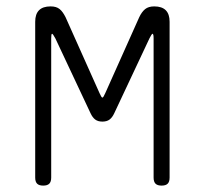

<svg xmlns="http://www.w3.org/2000/svg" viewBox="-20 -570 640 600"><path d="M510 -15Q510 -2 504 4Q498 10 485 10Q472 10 466 4Q460 -2 460 -15V-450Q460 -464 457 -464V-465Q454 -464 447 -450L337 -216Q331 -203 322.5 -196.5Q314 -190 300 -190Q286 -190 277.5 -196.5Q269 -203 263 -216L153 -450Q145 -465 142.5 -464.5Q140 -464 140 -450V-15Q140 -2 134 4Q128 10 115 10Q102 10 96 4Q90 -2 90 -15V-502Q90 -526 102 -538Q114 -550 138 -550Q147 -550 154 -548Q161 -546 166.5 -541.5Q172 -537 176.5 -530.5Q181 -524 185 -516L291 -279Q297 -265 300 -265Q303 -265 309 -279L415 -516Q423 -533 433.5 -541.5Q444 -550 462 -550Q486 -550 498 -538Q510 -526 510 -502Z"/></svg>

Font: Maple Mono Thin
Style: Regular
Weight: 250
Monospace: yes
Designer: subframe7536
Version: Version 7.000